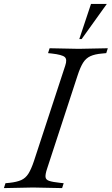

<svg xmlns="http://www.w3.org/2000/svg" viewBox="-50 -960 572 983"><path d="M-30 3 -22 -22 -1 -24Q36 -28 58.5 -38Q81 -48 95.5 -71Q110 -94 124 -136L284 -624Q295 -656 281.5 -668Q268 -680 215 -686L196 -688L204 -713L353 -710L502 -713L494 -688L473 -686Q436 -683 413 -672.5Q390 -662 375.5 -639Q361 -616 347 -573L191 -96Q182 -69 183 -54.5Q184 -40 201.5 -34Q219 -28 257 -24L276 -22L268 3L119 0ZM356 -760 416 -940H497L368 -760Z"/></svg>

Font: Baskervville
Style: Italic
Weight: 400
Italic angle: -18°
Designer: ANRT
Foundry: ANRT
Version: Version 1.100